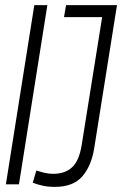

<svg xmlns="http://www.w3.org/2000/svg" viewBox="-20 -720 477 750"><path d="M3 0 114 -700H165L54 0ZM108 -6 122 -54Q137 -49 153.5 -45Q170 -41 188 -41Q233 -41 261 -66Q289 -91 299 -153L379 -653H230L238 -700H437L348 -141Q337 -72 301.5 -31Q266 10 194 10Q168 10 147.5 5.5Q127 1 108 -6Z"/></svg>

Font: Georama Condensed Light
Style: Italic
Weight: 300
Width: 3
Italic angle: -9°
Designer: Jean-Baptiste Levee
Foundry: Production Type
Version: Version 1.000